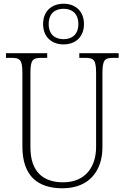

<svg xmlns="http://www.w3.org/2000/svg" viewBox="-20 -999 670 1029"><path d="M321 -761C382 -761 430 -799 430 -870C430 -941 382 -979 321 -979C259 -979 211 -941 211 -870C211 -799 259 -761 321 -761ZM321 -789C275 -789 241 -814 241 -870C241 -927 275 -952 321 -952C365 -952 400 -927 400 -870C400 -814 365 -789 321 -789ZM315 10C459 10 529 -85 529 -210V-605C529 -679 541 -689 589 -689H616V-714H405V-689H435C483 -689 495 -679 495 -606V-211C495 -110 442 -22 318 -22C211 -22 143 -79 143 -210V-605C143 -679 155 -689 203 -689H233V-714H12V-689H40C88 -689 100 -679 100 -607V-214C100 -53 185 10 315 10Z"/></svg>

Font: Noto Serif Ethiopic SemiCondensed ExtraLight
Style: Regular
Weight: 200
Width: 4
Designer: Monotype Design Team
Foundry: Monotype Imaging Inc.
Version: Version 2.102